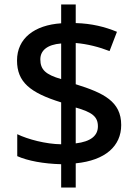

<svg xmlns="http://www.w3.org/2000/svg" viewBox="-20 -779 612 857"><path d="M253 -46V58H318V-50C450 -63 521 -127 521 -221C521 -326 443 -364 318 -403V-587C369 -583 423 -569 469 -551L502 -637C449 -659 390 -674 318 -676V-759H253V-675C134 -667 56 -608 56 -509C56 -413 114 -365 253 -322V-135C184 -136 105 -157 57 -180V-82C104 -61 175 -48 253 -46ZM253 -585V-426C184 -446 160 -468 160 -514C160 -553 190 -580 253 -585ZM318 -139V-299C392 -278 417 -258 417 -215C417 -174 386 -147 318 -139Z"/></svg>

Font: Noto Sans Arabic UI Md
Style: Regular
Weight: 500
Designer: Monotype Design Team, Nadine Chahine and Nizar Qandah
Foundry: Monotype Imaging Inc.
Version: Version 2.010